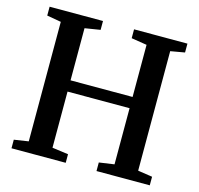

<svg xmlns="http://www.w3.org/2000/svg" viewBox="-107 -858 1010 973"><g transform="rotate(15 398.0 -371.5)"><path d="M110.5 -56.5V-683.5L36 -696.5V-743H316V-696.5L235 -683.5V-410H560.5V-683.5L479 -696.5V-743H759V-696.5L684.5 -683.5V-56.5L760.5 -45V0H481V-45L560.5 -56.5V-351H235V-56.5L319.5 -45V0H35V-45Z"/></g></svg>

Font: Merriweather 48pt SemiBold
Style: Regular
Weight: 600
Version: Version 2.100